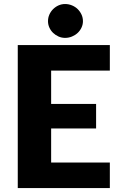

<svg xmlns="http://www.w3.org/2000/svg" viewBox="-20 -958 613 978"><path d="M70.5 0ZM539.5 -728.5V-598.5H240.5V-428.5H469.5V-303.5H240.5V-130H539.5V0H70.5V-728.5ZM402.5 -850Q402.5 -833 395.2 -817.5Q388 -802 375.8 -790.5Q363.5 -779 346.8 -772Q330 -765 311.5 -765Q294 -765 278.2 -772Q262.5 -779 250.5 -790.5Q238.5 -802 231.5 -817.5Q224.5 -833 224.5 -850Q224.5 -868 231.5 -883.8Q238.5 -899.5 250.5 -911.5Q262.5 -923.5 278.2 -930.5Q294 -937.5 311.5 -937.5Q330 -937.5 346.8 -930.5Q363.5 -923.5 375.8 -911.5Q388 -899.5 395.2 -883.8Q402.5 -868 402.5 -850Z"/></svg>

Font: Lato Black
Style: Regular
Weight: 900
Designer: Lukasz Dziedzic
Foundry: tyPoland Lukasz Dziedzic
Version: Version 2.007; 2014-02-27